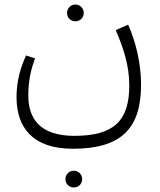

<svg xmlns="http://www.w3.org/2000/svg" viewBox="-20 -411 706 848"><path d="M313 -317C334 -317 350 -333 350 -354C350 -374 334 -391 313 -391C292 -391 276 -374 276 -354C276 -333 292 -317 313 -317ZM546 -302 491 -278C525 -200 551 -121 551 -34C551 121 485 189 308 189C157 189 105 113 105 11C105 -55 117 -106 135 -153L95 -166C71 -113 53 -54 53 18C53 152 124 246 302 246C519 246 603 153 603 -37C603 -133 579 -228 546 -302ZM306 343C285 343 269 360 269 380C269 401 285 417 306 417C327 417 343 401 343 380C343 360 327 343 306 343Z"/></svg>

Font: FiraGO Light
Style: Regular
Weight: 300
Designer: bBox Type
Foundry: bBox Type GmbH
Version: Version 1.001;PS 001.001;hotconv 1.0.88;makeotf.lib2.5.64775